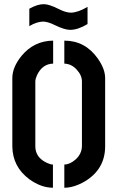

<svg xmlns="http://www.w3.org/2000/svg" viewBox="-20 -880 553 905"><path d="M118.2 -756.8V-838.9Q156.2 -860.4 186.5 -860.4Q210.9 -860.4 255.9 -837.9Q290 -820.3 314.5 -820.3Q348.6 -821.3 392.6 -847.7V-766.6Q347.7 -739.3 310.5 -739.3Q284.2 -739.3 238.3 -761.7Q205.1 -778.3 182.6 -778.3Q152.3 -777.3 118.2 -756.8ZM38.1 -190.4V-511.7Q38.1 -563.5 82 -617.2Q140.6 -687.5 230.5 -688.5V-580.1Q179.7 -579.1 154.3 -525.4Q146.5 -507.8 146.5 -496.1V-190.4Q146.5 -137.7 201.2 -112.3Q217.8 -104.5 229.5 -104.5V4.9Q173.8 4.9 118.2 -35.2Q39.1 -93.8 38.1 -190.4ZM283.2 4.9V-104.5Q308.6 -104.5 335.9 -127.9Q365.2 -154.3 366.2 -190.4V-496.1Q366.2 -525.4 340.8 -552.7Q316.4 -579.1 283.2 -580.1V-688.5Q381.8 -688.5 441.4 -603.5Q475.6 -554.7 475.6 -511.7V-190.4Q475.6 -82 378.9 -24.4Q328.1 4.9 283.2 4.9Z"/></svg>

Font: Post No Bills Colombo
Style: Bold
Weight: 700
Designer: Kosala Senevirathne, Siva Puranthara, Lasantha Premarathna, Tharique Azeez
Foundry: Mooniak
Version: Version 1.220 ; ttfautohint (v1.6)